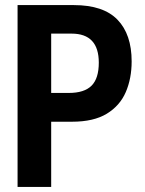

<svg xmlns="http://www.w3.org/2000/svg" viewBox="-20 -734 570 754"><path d="M49 0V-714H270Q386 -714 441.5 -656.5Q497 -599 497 -493Q497 -426 474 -372.5Q451 -319 399.5 -287.5Q348 -256 263 -256H181V0ZM181 -369H250Q311 -369 339.5 -397.5Q368 -426 368 -488Q368 -602 261 -602H181Z"/></svg>

Font: Noto Sans Mono Condensed
Style: Bold
Weight: 700
Width: 3
Designer: Monotype Design Team
Foundry: Monotype Imaging Inc.
Version: Version 2.014